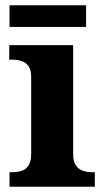

<svg xmlns="http://www.w3.org/2000/svg" viewBox="-20 -707 397 727"><path d="M16 0V-55H28Q47 -55 63 -60.5Q79 -66 88.5 -81.4Q98 -96.8 98 -124.6V-416.2Q98 -442 88.5 -456Q79 -470 63 -475.5Q47 -481 28 -481H15V-536H257V-124.3Q257 -97 266.5 -82Q276 -67 292.5 -61Q309 -55 326 -55H339V0ZM16 -605V-687H306V-605Z"/></svg>

Font: Noto Serif Hentaigana EL
Style: Regular
Weight: 400
Designer: Kazuhiro Yamada
Foundry: nipponia
Version: Version 1.000